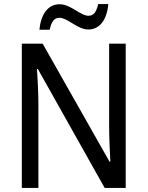

<svg xmlns="http://www.w3.org/2000/svg" viewBox="-20 -930 730 950"><path d="M175 -783H226C234 -822 248 -842 274 -842C314 -842 364 -784 417 -784C473 -784 509 -832 516 -910H466C457 -873 445 -852 418 -852C378 -852 330 -909 275 -909C215 -909 182 -856 175 -783ZM602 0V-714H520V-302C520 -247 524 -172 526 -130H522L191 -714H88V0H170V-413C170 -475 166 -539 163 -589H167L498 0Z"/></svg>

Font: Noto Sans Armenian SemiCondensed
Style: Regular
Weight: 400
Width: 4
Designer: Monotype Design Team
Foundry: Monotype Imaging Inc.
Version: Version 2.008